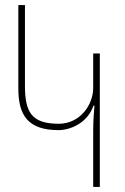

<svg xmlns="http://www.w3.org/2000/svg" viewBox="-20 -734 490 754"><path d="M372 0V-524H346V-389C346 -322 294 -248 211 -248C104 -248 78 -293 78 -398V-714H52V-386C52 -281 90 -223 210 -223C254 -223 323 -249 347 -319H351C348 -286 346 -254 346 -221V0Z"/></svg>

Font: Noto Sans Armenian ExtraCondensed Thin
Style: Regular
Weight: 100
Width: 2
Designer: Monotype Design Team
Foundry: Monotype Imaging Inc.
Version: Version 2.008